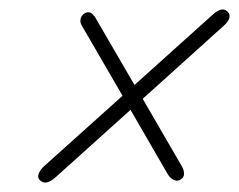

<svg xmlns="http://www.w3.org/2000/svg" viewBox="-20 -544 509 409"><path d="M64.5 -160.5Q59.5 -166 62.5 -174.2Q65.5 -182.5 74.5 -190.5L241 -340L154 -490Q150 -497 151.8 -504.2Q153.5 -511.5 160 -515.5Q173.5 -523.5 184 -505L266.5 -363L434.5 -514Q453 -530 464 -520Q477 -508 457 -489.5L284 -333.5L367.5 -189.5Q372 -182 372 -174Q372 -166 365.5 -162Q358.5 -157 350.5 -160.5Q342.5 -164 337 -173.5L258 -310L98 -166Q77 -147.5 64.5 -160.5Z"/></svg>

Font: Fraunces 9pt S100 Thin
Style: Italic
Weight: 100
Italic angle: -16°
Version: Version 1.000; ttfautohint (v1.8.3)